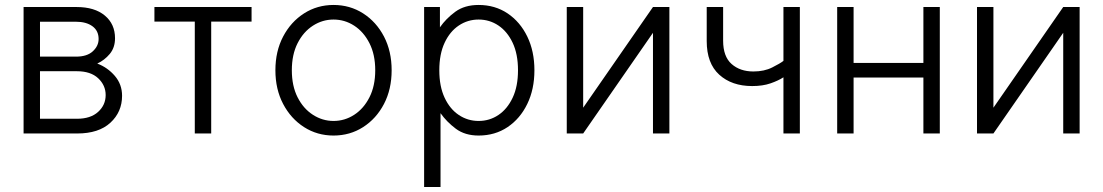

<svg xmlns="http://www.w3.org/2000/svg" viewBox="-20 -536 4431 771"><path d="M370.6 -280.8Q412.1 -265.1 441.2 -231.2Q470.2 -197.3 470.2 -151.4Q470.2 -86.4 423.3 -43.2Q376.5 0 290 0H74.7V-507.8H287.6Q359.9 -507.8 400.9 -473.6Q441.9 -439.5 441.9 -382.3Q441.9 -344.7 420.7 -319.3Q399.4 -293.9 370.6 -280.8ZM140.6 -448.7V-308.6H285.6Q329.6 -308.6 352.8 -330.1Q376 -351.6 376 -379.4Q376 -412.6 351.1 -430.7Q326.2 -448.7 285.2 -448.7ZM140.6 -59.1H289.1Q343.8 -59.1 374 -86.7Q404.3 -114.3 404.3 -154.3Q404.3 -193.4 374.3 -221.7Q344.2 -250 288.6 -250H140.6Z M828.1 0H762.2V-449.2H600.1V-507.8H990.2V-449.2H828.1Z M1085.9 -253.9Q1085.9 -330.1 1116.9 -389.2Q1147.9 -448.2 1200.9 -482.2Q1253.9 -516.1 1319.3 -516.1Q1385.3 -516.1 1438.2 -482.2Q1491.2 -448.2 1522 -389.2Q1552.7 -330.1 1552.7 -253.9Q1552.7 -177.7 1522 -118.7Q1491.2 -59.6 1438.2 -25.6Q1385.3 8.3 1319.3 8.3Q1253.9 8.3 1200.9 -25.6Q1147.9 -59.6 1116.9 -118.7Q1085.9 -177.7 1085.9 -253.9ZM1151.9 -253.9Q1151.9 -190.9 1175 -145.3Q1198.2 -99.6 1236.6 -75Q1274.9 -50.3 1319.3 -50.3Q1364.3 -50.3 1402.3 -75Q1440.4 -99.6 1463.6 -145.3Q1486.8 -190.9 1486.8 -253.9Q1486.8 -316.9 1463.6 -362.5Q1440.4 -408.2 1402.3 -432.9Q1364.3 -457.5 1319.3 -457.5Q1274.9 -457.5 1236.6 -432.9Q1198.2 -408.2 1175 -362.5Q1151.9 -316.9 1151.9 -253.9Z M1749 -81.5V214.8H1683.1V-507.8H1746.6V-426.3Q1771 -461.4 1808.3 -488.8Q1845.7 -516.1 1901.9 -516.1Q1967.8 -516.1 2018.3 -482.2Q2068.8 -448.2 2097.4 -389.2Q2126 -330.1 2126 -253.9Q2126 -177.7 2097.4 -118.7Q2068.8 -59.6 2018.3 -25.6Q1967.8 8.3 1901.9 8.3Q1847.2 8.3 1810.5 -19Q1773.9 -46.4 1749 -81.5ZM1744.1 -253.9Q1744.1 -189 1765.4 -143.6Q1786.6 -98.1 1822.5 -74.2Q1858.4 -50.3 1901.9 -50.3Q1945.8 -50.3 1981.4 -74.2Q2017.1 -98.1 2038.6 -143.6Q2060.1 -189 2060.1 -253.9Q2060.1 -318.8 2038.6 -364.3Q2017.1 -409.7 1981.4 -433.6Q1945.8 -457.5 1901.9 -457.5Q1858.4 -457.5 1822.5 -433.6Q1786.6 -409.7 1765.4 -364.3Q1744.1 -318.8 1744.1 -253.9Z M2602.1 -507.8H2668V0H2602.1V-404.3L2321.8 0H2255.9V-507.8H2321.8V-103.5Z M3000.5 -190.4Q2918.5 -190.4 2868.2 -236.1Q2817.9 -281.7 2817.9 -371.1V-507.8H2883.8V-372.6Q2883.8 -309.1 2917.7 -279.1Q2951.7 -249 3005.4 -249Q3048.8 -249 3080.8 -265.1Q3112.8 -281.2 3126 -291.5V-507.8H3191.9V0H3126V-225.6Q3106 -212.4 3074.5 -201.4Q3043 -190.4 3000.5 -190.4Z M3341.8 -507.8H3407.7V-283.2H3688V-507.8H3753.9V0H3688V-224.6H3407.7V0H3341.8Z M4249.5 -507.8H4315.4V0H4249.5V-404.3L3969.2 0H3903.3V-507.8H3969.2V-103.5Z"/></svg>

Font: Giphurs Light
Style: Regular
Weight: 300
Version: Version 0.920; ttfautohint (v1.8.4.7-5d5b)